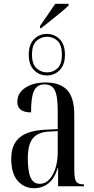

<svg xmlns="http://www.w3.org/2000/svg" viewBox="-20 -978 493 1008"><path d="M190 -842Q210 -871 231.5 -901.5Q253 -932 270 -958H340V-949Q326 -935 300.5 -914Q275 -893 247 -870.5Q219 -848 196 -830H190ZM226 -582Q186 -582 158.5 -610Q131 -638 131 -691Q131 -744 158.5 -772Q186 -800 226 -800Q266 -800 293.5 -772Q321 -744 321 -691Q321 -638 293.5 -610Q266 -582 226 -582ZM227 -598Q259 -598 282 -619.5Q305 -641 305 -691Q305 -742 282 -763.5Q259 -785 227 -785Q196 -785 172 -763.5Q148 -742 148 -691Q148 -641 172 -619.5Q196 -598 227 -598ZM159 10Q107 10 73 -28.5Q39 -67 39 -145Q39 -219 83 -256Q127 -293 218 -297L283 -300V-396Q283 -476 267 -505.5Q251 -535 213 -535Q176 -535 159.5 -503Q143 -471 143 -388Q71 -388 71 -443Q71 -490 113 -517.5Q155 -545 220 -545Q294 -545 332 -506Q370 -467 370 -372V-87Q370 -38 380.5 -24Q391 -10 419 -10H421V0H285V-96H283Q267 -42 235 -16Q203 10 159 10ZM189 -13Q217 -13 238 -35Q259 -57 271 -94.5Q283 -132 283 -178V-290L237 -287Q177 -284 151.5 -250.5Q126 -217 126 -148Q126 -77 141 -45Q156 -13 189 -13Z"/></svg>

Font: Noto Serif Display ExtraCondensed
Style: Regular
Weight: 400
Width: 2
Designer: Monotype Design Team
Foundry: Monotype Imaging Inc.
Version: Version 2.009